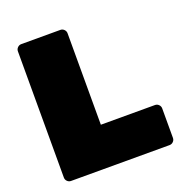

<svg xmlns="http://www.w3.org/2000/svg" viewBox="-126 -812 879 923"><g transform="rotate(-20 313.0 -350.0)"><path d="M613 -178V-27Q613 -16 605 -8Q597 0 586 0H82Q71 0 63 -8Q55 -16 55 -27V-673Q55 -684 63 -692Q71 -700 82 -700H282Q293 -700 301 -692Q309 -684 309 -673V-205H586Q597 -205 605 -197Q613 -189 613 -178Z"/></g></svg>

Font: Rubik
Style: Regular
Weight: 900
Designer: Hubert & Fischer
Foundry: Hubert & Fischer
Version: Version 1.100